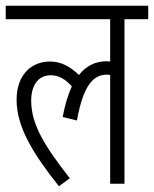

<svg xmlns="http://www.w3.org/2000/svg" viewBox="-20 -642 538 671"><path d="M0 -575H365V-427C361 -427 357 -428 353 -428C315 -428 282 -413 256 -380C225 -409 195 -427 154 -427C97 -427 38 -388 38 -293C38 -198 96 -104 186 9L224 -19C139 -128 89 -205 89 -290C89 -341 111 -379 158 -379C186 -379 210 -364 231 -340C218 -312 207 -276 199 -233L249 -221C272 -353 312 -381 353 -381C357 -381 361 -381 365 -380V0H415V-575H498V-622H0Z"/></svg>

Font: Noto Sans Devanagari UI ExtraCondensed Light
Style: Regular
Weight: 300
Width: 2
Designer: Jelle Bosma - Monotype Design Team
Foundry: Monotype Imaging Inc.
Version: Version 2.004